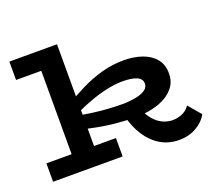

<svg xmlns="http://www.w3.org/2000/svg" viewBox="-119 -847 1156 1030"><g transform="rotate(-20 459.0 -332.5)"><path d="M563 -174Q502 -174 447 -179.5Q392 -185 342 -195Q292 -205 246 -216L247 -293Q297 -283 347.5 -276Q398 -269 443 -266.5Q488 -264 523 -264Q566 -265 599 -272Q632 -279 650.5 -292.5Q669 -306 669 -327Q669 -354 640.5 -366.5Q612 -379 559 -379Q518 -379 467 -368Q416 -357 360 -335.5Q304 -314 247 -285L248 -359Q301 -392 358.5 -420.5Q416 -449 477.5 -466Q539 -483 603 -483Q663 -483 710 -466Q757 -449 783.5 -415.5Q810 -382 809 -331Q809 -293 789.5 -263.5Q770 -234 736 -214Q702 -194 657.5 -184Q613 -174 563 -174ZM26 0V-105H423V0ZM170 -33V-686H298V-33ZM26 -581V-686H289V-581ZM740 21Q682 21 635.5 -6Q589 -33 556 -83Q523 -133 506 -202H600Q616 -167 637 -142.5Q658 -118 684 -105Q710 -92 741 -91Q774 -91 800.5 -103.5Q827 -116 841 -139L902 -67Q881 -28 838 -3.5Q795 21 740 21Z"/></g></svg>

Font: BioRhyme SemiExpanded
Style: Bold
Weight: 700
Width: 6
Designer: Aoife Mooney
Foundry: Aoife Mooney Type
Version: Version 1.600;gftools[0.9.33]